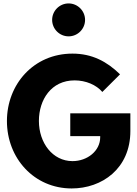

<svg xmlns="http://www.w3.org/2000/svg" viewBox="-20 -1073 793 1108"><path d="M20 -374.5C20 -159.5 177.3 14.5 393.6 14.5C567.7 14.5 732.3 -99.1 732.3 -316.8V-419.1H385.5V-287.3H558.2V-280.9C558.2 -201.8 483.6 -143.2 398.6 -143.2C283.6 -143.2 204.5 -248.6 204.5 -375C204.5 -497.7 275.9 -609.1 410.5 -609.1C475.5 -609.1 535.9 -583.2 570.5 -542.3L672.7 -644.1C597.3 -717.7 511.8 -763.6 398.2 -763.6C174.1 -763.6 20 -586.4 20 -374.5ZM280.9 -958.2C280.9 -905.9 323.6 -863.2 375.9 -863.2C428.2 -863.2 470.9 -905.9 470.9 -958.2C470.9 -1010.5 428.2 -1053.2 375.9 -1053.2C323.6 -1053.2 280.9 -1010.5 280.9 -958.2Z"/></svg>

Font: Spartan MB ExtBd
Style: Regular
Weight: 800
Designer: Matt Bailey, Mirko Velimirovic
Foundry: Matt Bailey
Version: Version 1.005